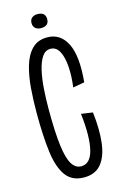

<svg xmlns="http://www.w3.org/2000/svg" viewBox="-122 -839 563 901"><g transform="rotate(-15 159.5 -388.5)"><path d="M171 10Q113 10 83 -31Q53 -72 43 -150Q33 -228 33 -339Q33 -400 37.5 -458.5Q42 -517 56 -565Q70 -613 98 -641.5Q126 -670 172 -670Q236 -670 267 -608.5Q298 -547 286 -421L230 -411Q237 -464 234 -510.5Q231 -557 216 -585.5Q201 -614 173 -614Q148 -614 132.5 -591Q117 -568 108 -529.5Q99 -491 95.5 -442Q92 -393 92 -341Q92 -229 100.5 -164Q109 -99 126.5 -71.5Q144 -44 171 -44Q216 -44 231 -106.5Q246 -169 233 -282L289 -274Q299 -190 291.5 -126Q284 -62 255 -26Q226 10 171 10ZM156 -719Q140 -719 129.5 -728Q119 -737 119 -753Q119 -770 129.5 -778.5Q140 -787 156 -787Q195 -787 195 -753Q195 -719 156 -719Z"/></g></svg>

Font: Bricolage Grotesque 48pt Condensed ExtraLight
Style: Regular
Weight: 200
Width: 3
Designer: Mathieu Triay
Foundry: Atelier Triay
Version: Version 1.000; ttfautohint (v1.8.4.7-5d5b);gftools[0.9.32]